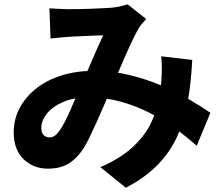

<svg xmlns="http://www.w3.org/2000/svg" viewBox="-20 -802 1040 897"><path d="M211 -763Q231 -762 256 -760.5Q281 -759 296 -759Q319 -759 346.5 -759.5Q374 -760 403 -761Q432 -762 458 -763.5Q484 -765 502 -766Q522 -768 542 -772.5Q562 -777 576 -782L663 -713Q652 -701 643 -690.5Q634 -680 628 -670Q611 -641 588.5 -592Q566 -543 542 -486.5Q518 -430 495 -378Q480 -343 464 -305.5Q448 -268 431.5 -231.5Q415 -195 399.5 -163Q384 -131 369 -107Q338 -60 299 -37Q260 -14 204 -14Q136 -14 90 -58.5Q44 -103 44 -183Q44 -244 71.5 -296.5Q99 -349 149 -388.5Q199 -428 267.5 -449.5Q336 -471 417 -471Q505 -471 587 -451Q669 -431 739.5 -400Q810 -369 867 -335.5Q924 -302 963 -275L899 -121Q852 -163 796.5 -203Q741 -243 677.5 -275.5Q614 -308 542.5 -327.5Q471 -347 394 -347Q325 -347 275 -325.5Q225 -304 199 -271Q173 -238 173 -205Q173 -182 184 -171Q195 -160 211 -160Q225 -160 236 -168Q247 -176 260 -194Q272 -212 284 -235.5Q296 -259 308.5 -287Q321 -315 333.5 -345Q346 -375 360 -404Q377 -443 395 -485.5Q413 -528 430.5 -567.5Q448 -607 462 -637Q447 -637 426.5 -636Q406 -635 383 -634Q360 -633 338.5 -632Q317 -631 300 -630Q285 -629 260.5 -626.5Q236 -624 216 -622ZM878 -522Q873 -416 857 -327Q841 -238 808 -165Q775 -92 716.5 -32Q658 28 568 75L449 -21Q543 -62 599 -114Q655 -166 683 -222.5Q711 -279 721 -331.5Q731 -384 734 -424Q736 -456 736 -485.5Q736 -515 733 -539Z"/></svg>

Font: Noto Sans SC Thin ExtraBold
Style: Regular
Weight: 800
Version: Version 2.004-H2;hotconv 1.0.118;makeotfexe 2.5.65603